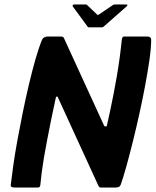

<svg xmlns="http://www.w3.org/2000/svg" viewBox="-20 -836 694 856"><path d="M444 -276Q446 -272 451 -272Q456 -272 457 -278Q464 -309 471.5 -344Q479 -379 486.5 -417.5Q494 -456 501 -497Q508 -538 513.5 -578.5Q519 -619 523 -659Q525 -673 532 -673H639Q645 -673 649.5 -669.5Q654 -666 654 -660Q654 -623 646.5 -570.5Q639 -518 627.5 -456.5Q616 -395 602 -331.5Q588 -268 573 -207.5Q558 -147 544 -96.5Q530 -46 518 -12Q514 -4 508.5 -2Q503 0 496 0H428Q421 0 415 -16L238 -402Q237 -406 234 -406Q231 -406 229 -401Q217 -347 207.5 -299.5Q198 -252 190 -210.5Q182 -169 176 -133.5Q170 -98 166 -67.5Q162 -37 160 -13Q159 0 150 0H45Q39 0 33 -2Q27 -4 28 -12Q32 -46 39 -96.5Q46 -147 57 -207.5Q68 -268 81 -332Q94 -396 108.5 -457.5Q123 -519 138 -571.5Q153 -624 168 -660Q171 -666 177.5 -669.5Q184 -673 189 -673H254Q263 -673 266 -664ZM377 -714Q371 -714 370 -718L304 -808Q303 -810 304.5 -813Q306 -816 310 -816H363Q368 -816 370 -812L412 -772Q415 -767 422 -772L481 -812Q486 -816 490 -816H543Q548 -816 548 -813Q548 -810 545 -808L443 -718Q439 -714 434 -714Z"/></svg>

Font: Glory Thin
Style: Bold Italic
Weight: 700
Italic angle: -12°
Version: Version 1.011